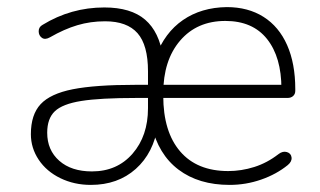

<svg xmlns="http://www.w3.org/2000/svg" viewBox="-20 -513 903 541"><path d="M67 -135Q67 -190 94.5 -219.5Q122 -249 185 -261.5Q248 -274 362 -274H407V-237H364Q262 -237 209 -228.5Q156 -220 134.5 -199.5Q113 -179 113 -139Q113 -90 147 -60Q181 -30 239 -30Q310 -30 353.5 -80Q397 -130 397 -208V-312Q397 -386 367.5 -419.5Q338 -453 276 -453Q235 -453 198 -442Q161 -431 121 -408Q107 -400 98 -406.5Q89 -413 89 -425Q89 -437 100 -443Q180 -492 274 -492Q349 -492 389 -457.5Q429 -423 439 -354H419Q444 -421 495.5 -456.5Q547 -492 619 -493Q679 -493 722.5 -465.5Q766 -438 789 -386Q812 -334 812 -262V-257Q812 -248 806 -242.5Q800 -237 790 -237H431V-274H789L773 -263Q773 -352 732.5 -403Q692 -454 615 -454Q535 -454 487.5 -398.5Q440 -343 440 -250V-243Q440 -142 487.5 -86.5Q535 -31 623 -31Q660 -31 696.5 -42.5Q733 -54 765 -79Q777 -88 788.5 -84.5Q800 -81 801.5 -69.5Q803 -58 791 -48Q759 -22 716 -7Q673 8 627 8Q540 8 483 -35Q426 -78 407 -160H425Q413 -82 362.5 -37Q312 8 236 8Q189 8 150 -11Q111 -30 89 -63Q67 -96 67 -135Z"/></svg>

Font: SN Pro Thin
Style: Regular
Weight: 200
Designer: Tobias Whetton
Foundry: Supernotes
Version: Version 1.003;Glyphs 3.3 (3324)